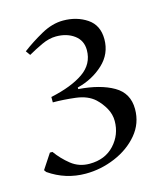

<svg xmlns="http://www.w3.org/2000/svg" viewBox="-99 -784 478 583"><g transform="rotate(-15 139.5 -492.5)"><path d="M144 -518V-513Q212 -508 253.5 -484Q295 -460 295 -410Q295 -365 266.5 -331Q238 -297 193 -278Q148 -259 100 -259Q37 -259 -15 -295L-20 -302L11 -349H19Q37 -324 61.5 -304.5Q86 -285 119 -285Q168 -285 197 -316.5Q226 -348 226 -391Q226 -412 215.5 -431Q205 -450 189 -465Q167 -485 129.5 -489.5Q92 -494 59 -494V-511Q125 -525 162.5 -551Q200 -577 200 -621Q200 -651 177 -668Q154 -685 120 -685Q98 -685 74.5 -674Q51 -663 30 -651L20 -665Q49 -687 84 -706.5Q119 -726 153 -726Q196 -726 228 -704.5Q260 -683 260 -639Q260 -593 226 -561.5Q192 -530 144 -518Z"/></g></svg>

Font: Aref Ruqaa Ink
Style: Regular
Weight: 400
Designer: Abdullah Aref
Version: Version 1.005